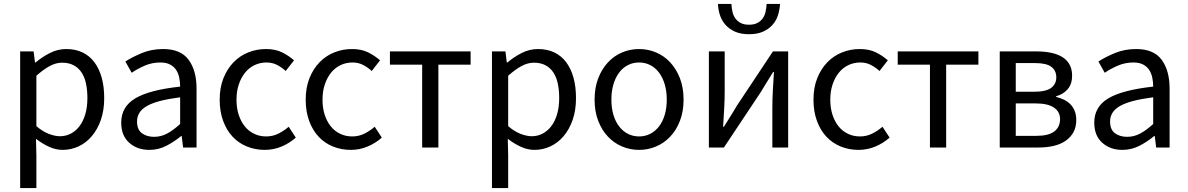

<svg xmlns="http://www.w3.org/2000/svg" viewBox="-20 -746 6006 971"><path d="M82 205V-486H150L157 -430H160Q193 -458 232.5 -478Q272 -498 315 -498Q362 -498 398 -480.5Q434 -463 458 -430.5Q482 -398 494.5 -352.5Q507 -307 507 -250Q507 -188 490 -139.5Q473 -91 444 -57Q415 -23 377 -5.5Q339 12 297 12Q263 12 229.5 -3Q196 -18 162 -44L164 41V205ZM283 -57Q313 -57 338.5 -70.5Q364 -84 382.5 -108.5Q401 -133 411.5 -169Q422 -205 422 -250Q422 -290 415 -323Q408 -356 392.5 -379.5Q377 -403 352.5 -416Q328 -429 294 -429Q263 -429 231.5 -412Q200 -395 164 -363V-108Q197 -80 228 -68.5Q259 -57 283 -57Z M735 12Q674 12 633.5 -24Q593 -60 593 -126Q593 -206 664 -248.5Q735 -291 891 -308Q891 -331 886.5 -353Q882 -375 871 -392Q860 -409 840.5 -419.5Q821 -430 791 -430Q749 -430 712 -414Q675 -398 646 -378L614 -435Q648 -457 697 -477.5Q746 -498 805 -498Q894 -498 934 -443.5Q974 -389 974 -298V0H906L899 -58H896Q861 -29 821 -8.5Q781 12 735 12ZM759 -54Q794 -54 825 -70.5Q856 -87 891 -119V-254Q830 -246 788.5 -235Q747 -224 721.5 -209Q696 -194 684.5 -174.5Q673 -155 673 -132Q673 -90 698 -72Q723 -54 759 -54Z M1319 12Q1271 12 1229 -5Q1187 -22 1156.5 -54.5Q1126 -87 1108.5 -134.5Q1091 -182 1091 -242Q1091 -303 1110 -350.5Q1129 -398 1161 -431Q1193 -464 1235.5 -481Q1278 -498 1325 -498Q1373 -498 1407 -481Q1441 -464 1467 -441L1425 -387Q1404 -406 1380.5 -418Q1357 -430 1328 -430Q1295 -430 1267 -416.5Q1239 -403 1219 -378Q1199 -353 1187.5 -318.5Q1176 -284 1176 -242Q1176 -200 1187 -166Q1198 -132 1217.5 -107.5Q1237 -83 1265 -69.5Q1293 -56 1326 -56Q1360 -56 1388.5 -70.5Q1417 -85 1440 -105L1476 -50Q1443 -21 1403 -4.5Q1363 12 1319 12Z M1754 12Q1706 12 1664 -5Q1622 -22 1591.5 -54.5Q1561 -87 1543.5 -134.5Q1526 -182 1526 -242Q1526 -303 1545 -350.5Q1564 -398 1596 -431Q1628 -464 1670.5 -481Q1713 -498 1760 -498Q1808 -498 1842 -481Q1876 -464 1902 -441L1860 -387Q1839 -406 1815.5 -418Q1792 -430 1763 -430Q1730 -430 1702 -416.5Q1674 -403 1654 -378Q1634 -353 1622.5 -318.5Q1611 -284 1611 -242Q1611 -200 1622 -166Q1633 -132 1652.5 -107.5Q1672 -83 1700 -69.5Q1728 -56 1761 -56Q1795 -56 1823.5 -70.5Q1852 -85 1875 -105L1911 -50Q1878 -21 1838 -4.5Q1798 12 1754 12Z M2115 0V-419H1952V-486H2360V-419H2197V0Z M2468 205V-486H2536L2543 -430H2546Q2579 -458 2618.5 -478Q2658 -498 2701 -498Q2748 -498 2784 -480.5Q2820 -463 2844 -430.5Q2868 -398 2880.5 -352.5Q2893 -307 2893 -250Q2893 -188 2876 -139.5Q2859 -91 2830 -57Q2801 -23 2763 -5.5Q2725 12 2683 12Q2649 12 2615.5 -3Q2582 -18 2548 -44L2550 41V205ZM2669 -57Q2699 -57 2724.5 -70.5Q2750 -84 2768.5 -108.5Q2787 -133 2797.5 -169Q2808 -205 2808 -250Q2808 -290 2801 -323Q2794 -356 2778.5 -379.5Q2763 -403 2738.5 -416Q2714 -429 2680 -429Q2649 -429 2617.5 -412Q2586 -395 2550 -363V-108Q2583 -80 2614 -68.5Q2645 -57 2669 -57Z M3212 12Q3167 12 3126.5 -5Q3086 -22 3055 -54.5Q3024 -87 3005.5 -134.5Q2987 -182 2987 -242Q2987 -303 3005.5 -350.5Q3024 -398 3055 -431Q3086 -464 3126.5 -481Q3167 -498 3212 -498Q3257 -498 3297.5 -481Q3338 -464 3369 -431Q3400 -398 3418.5 -350.5Q3437 -303 3437 -242Q3437 -182 3418.5 -134.5Q3400 -87 3369 -54.5Q3338 -22 3297.5 -5Q3257 12 3212 12ZM3212 -56Q3243 -56 3269 -69.5Q3295 -83 3313.5 -107.5Q3332 -132 3342 -166Q3352 -200 3352 -242Q3352 -284 3342 -318.5Q3332 -353 3313.5 -378Q3295 -403 3269 -416.5Q3243 -430 3212 -430Q3181 -430 3155 -416.5Q3129 -403 3110.5 -378Q3092 -353 3082 -318.5Q3072 -284 3072 -242Q3072 -200 3082 -166Q3092 -132 3110.5 -107.5Q3129 -83 3155 -69.5Q3181 -56 3212 -56Z M3565 0V-486H3645V-284Q3645 -245 3642.5 -198.5Q3640 -152 3637 -105H3641Q3655 -128 3673.5 -157Q3692 -186 3705 -209L3889 -486H3966V0H3886V-202Q3886 -241 3888.5 -287.5Q3891 -334 3894 -382H3890Q3876 -359 3857.5 -329.5Q3839 -300 3826 -278L3641 0ZM3768 -573Q3726 -573 3697 -586Q3668 -599 3649 -620.5Q3630 -642 3621 -669.5Q3612 -697 3611 -726H3679Q3680 -705 3684.5 -685.5Q3689 -666 3699.5 -652Q3710 -638 3726.5 -629.5Q3743 -621 3768 -621Q3793 -621 3809.5 -629.5Q3826 -638 3836.5 -652Q3847 -666 3851.5 -685.5Q3856 -705 3857 -726H3925Q3923 -697 3914.5 -669.5Q3906 -642 3887 -620.5Q3868 -599 3839 -586Q3810 -573 3768 -573Z M4322 12Q4274 12 4232 -5Q4190 -22 4159.5 -54.5Q4129 -87 4111.5 -134.5Q4094 -182 4094 -242Q4094 -303 4113 -350.5Q4132 -398 4164 -431Q4196 -464 4238.5 -481Q4281 -498 4328 -498Q4376 -498 4410 -481Q4444 -464 4470 -441L4428 -387Q4407 -406 4383.5 -418Q4360 -430 4331 -430Q4298 -430 4270 -416.5Q4242 -403 4222 -378Q4202 -353 4190.5 -318.5Q4179 -284 4179 -242Q4179 -200 4190 -166Q4201 -132 4220.5 -107.5Q4240 -83 4268 -69.5Q4296 -56 4329 -56Q4363 -56 4391.5 -70.5Q4420 -85 4443 -105L4479 -50Q4446 -21 4406 -4.5Q4366 12 4322 12Z M4683 0V-419H4520V-486H4928V-419H4765V0Z M5036 0V-486H5223Q5263 -486 5296 -479Q5329 -472 5352.5 -457.5Q5376 -443 5389 -419.5Q5402 -396 5402 -363Q5402 -322 5380.5 -296Q5359 -270 5321 -259V-256Q5342 -251 5360.5 -242Q5379 -233 5393 -219Q5407 -205 5415 -185Q5423 -165 5423 -139Q5423 -103 5408.5 -77Q5394 -51 5368.5 -33.5Q5343 -16 5308 -8Q5273 0 5231 0ZM5117 -282H5209Q5270 -282 5296 -301.5Q5322 -321 5322 -355Q5322 -389 5297 -408Q5272 -427 5215 -427H5117ZM5117 -59H5222Q5282 -59 5311.5 -81Q5341 -103 5341 -144Q5341 -181 5310 -202Q5279 -223 5217 -223H5117Z M5656 12Q5595 12 5554.5 -24Q5514 -60 5514 -126Q5514 -206 5585 -248.5Q5656 -291 5812 -308Q5812 -331 5807.5 -353Q5803 -375 5792 -392Q5781 -409 5761.5 -419.5Q5742 -430 5712 -430Q5670 -430 5633 -414Q5596 -398 5567 -378L5535 -435Q5569 -457 5618 -477.5Q5667 -498 5726 -498Q5815 -498 5855 -443.5Q5895 -389 5895 -298V0H5827L5820 -58H5817Q5782 -29 5742 -8.5Q5702 12 5656 12ZM5680 -54Q5715 -54 5746 -70.5Q5777 -87 5812 -119V-254Q5751 -246 5709.5 -235Q5668 -224 5642.5 -209Q5617 -194 5605.5 -174.5Q5594 -155 5594 -132Q5594 -90 5619 -72Q5644 -54 5680 -54Z"/></svg>

Font: Source Sans Pro
Style: Regular
Weight: 400
Designer: Paul D. Hunt
Foundry: Adobe Systems Incorporated
Version: Version 2.021;PS 2.000;hotconv 1.0.86;makeotf.lib2.5.63406